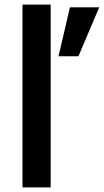

<svg xmlns="http://www.w3.org/2000/svg" viewBox="-20 -818 453 838"><path d="M78.1 0V-797.9H201.2V0ZM235.4 -572.3 285.2 -786.1H413.1L322.3 -572.3Z"/></svg>

Font: Gothic A1
Style: Bold
Weight: 700
Version: Version 2.50